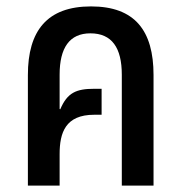

<svg xmlns="http://www.w3.org/2000/svg" viewBox="-20 -579 566 599"><path d="M67 0H166V-98C166 -165 184 -221 274 -221H297V-302H274C218 -302 190 -290 168 -238L166 -239V-346C166 -430 197 -475 262 -475C329 -475 360 -430 360 -346V0H459V-345C459 -483 401 -559 264 -559C127 -559 67 -483 67 -345Z"/></svg>

Font: Noto Sans Thai Cond Med
Style: Regular
Weight: 500
Width: 3
Designer: Monotype Design Team
Foundry: Monotype Imaging Inc.
Version: Version 2.002